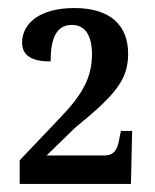

<svg xmlns="http://www.w3.org/2000/svg" viewBox="-20 -845 386 478"><path d="M29 -387H306L309 -519H281L276 -494C272 -473 264 -458 240 -458H96L167 -527C265 -607 299 -645 299 -711C299 -781 256 -825 165 -825C78 -825 35 -786 35 -739C35 -706 60 -692 106 -692C106 -745 118 -783 159 -783C193 -783 209 -755 209 -710C209 -650 183 -607 128 -550L29 -446Z"/></svg>

Font: Noto Serif Tamil Condensed SemiBold
Style: Regular
Weight: 600
Width: 3
Designer: Indian Type Foundry, Tom Grace, and the Monotype Design Team
Foundry: Monotype Imaging Inc.
Version: Version 2.004